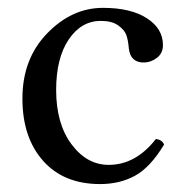

<svg xmlns="http://www.w3.org/2000/svg" viewBox="-20 -459 468 489"><path d="M397.9 -90.8Q362.8 -32.7 324 -11.5Q285.2 9.8 234.9 9.8Q142.1 9.8 89.6 -49.6Q37.1 -108.9 37.1 -208Q37.1 -309.1 100.1 -374Q163.1 -439 242.2 -439Q313 -439 354 -412.6Q395 -386.2 395 -344.2Q395 -323.2 379.4 -311.5Q363.8 -299.8 346.2 -299.8Q312 -299.8 308.1 -335.9Q306.2 -357.9 301.5 -370.4Q296.9 -382.8 281 -394.3Q265.1 -405.8 236.8 -405.8Q187 -405.8 155 -358.4Q123 -311 123 -230Q123 -144 162.1 -91.6Q201.2 -39.1 256.8 -39.1Q325.7 -39.1 377 -105Q393.1 -103 397.9 -90.8Z"/></svg>

Font: Linux Libertine O
Style: Regular
Weight: 400
Designer: Philipp H. Poll
Foundry: Philipp H. Poll
Version: Version 5.3.0